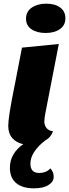

<svg xmlns="http://www.w3.org/2000/svg" viewBox="-20 -770 377 1048"><path d="M337 -670Q337 -632 307 -611Q277 -590 229 -590Q181 -590 151.5 -610.5Q122 -631 122 -668Q122 -707 153.5 -728.5Q185 -750 233 -750Q280 -750 308.5 -729Q337 -708 337 -670ZM227 -149Q222 -122 222 -107Q222 -86 234 -71Q246 -56 269 -54Q259 -21 224 -1Q189 26 167.5 58Q146 90 146 123Q146 174 193 174Q233 174 255 149Q265 161 269 171Q273 181 273 196Q273 222 244.5 240Q216 258 165 258Q103 258 68.5 229.5Q34 201 34 146Q34 105 53.5 72.5Q73 40 107 17Q69 9 47 -16.5Q25 -42 25 -83Q25 -132 58 -294L62 -314L100 -510L301 -530Z"/></svg>

Font: Sansita ExtraBold Italic
Style: Regular
Weight: 800
Italic angle: -11°
Designer: Pablo Cosgaya
Foundry: Omnibus-Type
Version: Version 1.006